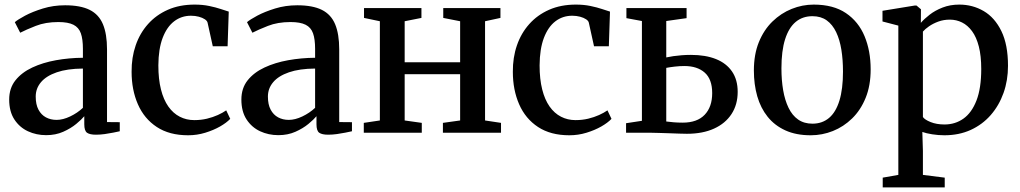

<svg xmlns="http://www.w3.org/2000/svg" viewBox="-20 -578 4440 836"><path d="M181 10.5Q138 10.5 101.5 -6.5Q65 -23.5 42.5 -58Q20 -92.5 20 -144.5Q20 -194 47.2 -228.2Q74.5 -262.5 120.5 -284Q166.5 -305.5 223.8 -315.8Q281 -326 341 -326.5V-365.5Q341 -407.5 332 -433Q323 -458.5 299.8 -470.2Q276.5 -482 234 -482Q178 -482 135.5 -465.2Q93 -448.5 68 -435.5L44.5 -481.5Q57 -492.5 89.2 -509.8Q121.5 -527 166.8 -541Q212 -555 263.5 -555Q330.5 -555 370.5 -535Q410.5 -515 428.2 -472.5Q446 -430 446 -363V-46.5L501.5 -46V-6.5Q490.5 -4 473 -0.5Q455.5 3 435.8 5.8Q416 8.5 398 8.5Q371 8.5 359 0Q347 -8.5 347 -37V-72Q335.5 -58 312 -38.5Q288.5 -19 255.2 -4.2Q222 10.5 181 10.5ZM226.5 -56Q254 -56 285.5 -71Q317 -86 341 -108.5V-279.5Q273 -279 227.2 -263.2Q181.5 -247.5 158.5 -220.2Q135.5 -193 135.5 -157.5Q135.5 -123 147.5 -100.5Q159.5 -78 180 -67Q200.5 -56 226.5 -56Z M799 11Q717.5 11 662.8 -25Q608 -61 580.5 -123.8Q553 -186.5 553 -265.5Q552.5 -327.5 570.8 -380.5Q589 -433.5 624.5 -473.2Q660 -513 711 -535.5Q762 -558 827.5 -558Q862 -558 890.8 -552Q919.5 -546 941 -538.8Q962.5 -531.5 976 -527.5L971 -376.5H906.5L884 -478.5Q882.5 -487 872 -494Q861.5 -501 845.8 -505.2Q830 -509.5 811.5 -509.5Q770 -509.5 738.2 -485.2Q706.5 -461 688.2 -413Q670 -365 669.5 -293.5Q669.5 -233.5 680.8 -188.8Q692 -144 713 -114.2Q734 -84.5 762.8 -69.8Q791.5 -55 826 -55Q855 -55 881 -61.2Q907 -67.5 928.5 -77.2Q950 -87 965 -97.5L982.5 -60.5Q966.5 -43.5 938 -27.2Q909.5 -11 873.5 0Q837.5 11 799 11Z M1192 10.5Q1149 10.5 1112.5 -6.5Q1076 -23.5 1053.5 -58Q1031 -92.5 1031 -144.5Q1031 -194 1058.2 -228.2Q1085.5 -262.5 1131.5 -284Q1177.5 -305.5 1234.8 -315.8Q1292 -326 1352 -326.5V-365.5Q1352 -407.5 1343 -433Q1334 -458.5 1310.8 -470.2Q1287.5 -482 1245 -482Q1189 -482 1146.5 -465.2Q1104 -448.5 1079 -435.5L1055.5 -481.5Q1068 -492.5 1100.2 -509.8Q1132.5 -527 1177.8 -541Q1223 -555 1274.5 -555Q1341.5 -555 1381.5 -535Q1421.5 -515 1439.2 -472.5Q1457 -430 1457 -363V-46.5L1512.5 -46V-6.5Q1501.5 -4 1484 -0.5Q1466.5 3 1446.8 5.8Q1427 8.5 1409 8.5Q1382 8.5 1370 0Q1358 -8.5 1358 -37V-72Q1346.5 -58 1323 -38.5Q1299.5 -19 1266.2 -4.2Q1233 10.5 1192 10.5ZM1237.5 -56Q1265 -56 1296.5 -71Q1328 -86 1352 -108.5V-279.5Q1284 -279 1238.2 -263.2Q1192.5 -247.5 1169.5 -220.2Q1146.5 -193 1146.5 -157.5Q1146.5 -123 1158.5 -100.5Q1170.5 -78 1191 -67Q1211.5 -56 1237.5 -56Z M1564 0V-43L1634 -53.5V-485.5L1565 -500V-543H1815V-500L1742 -485.5V-307H1983.5V-485.5L1910 -500V-543H2159V-500L2092 -485.5V-53.5L2161.5 -43V0H1908.5V-43L1983.5 -53.5V-255H1742V-53.5L1816.5 -43V0Z M2459 11Q2377.5 11 2322.8 -25Q2268 -61 2240.5 -123.8Q2213 -186.5 2213 -265.5Q2212.5 -327.5 2230.8 -380.5Q2249 -433.5 2284.5 -473.2Q2320 -513 2371 -535.5Q2422 -558 2487.5 -558Q2522 -558 2550.8 -552Q2579.5 -546 2601 -538.8Q2622.5 -531.5 2636 -527.5L2631 -376.5H2566.5L2544 -478.5Q2542.5 -487 2532 -494Q2521.5 -501 2505.8 -505.2Q2490 -509.5 2471.5 -509.5Q2430 -509.5 2398.2 -485.2Q2366.5 -461 2348.2 -413Q2330 -365 2329.5 -293.5Q2329.5 -233.5 2340.8 -188.8Q2352 -144 2373 -114.2Q2394 -84.5 2422.8 -69.8Q2451.5 -55 2486 -55Q2515 -55 2541 -61.2Q2567 -67.5 2588.5 -77.2Q2610 -87 2625 -97.5L2642.5 -60.5Q2626.5 -43.5 2598 -27.2Q2569.5 -11 2533.5 0Q2497.5 11 2459 11Z M2706 0V-41.5L2775 -52V-486.5L2707.5 -499V-543H2969.5V-499L2881 -486.5V-328Q2894.5 -331 2911.8 -333.5Q2929 -336 2948.5 -337.5Q2968 -339 2988.5 -339Q3052 -339 3097.5 -320.8Q3143 -302.5 3167.5 -266.5Q3192 -230.5 3192 -178Q3192 -122.5 3165.2 -81.5Q3138.5 -40.5 3089 -18Q3039.5 4.5 2971 4.5Q2959 4.5 2938 3.8Q2917 3 2893.5 2.2Q2870 1.5 2848.8 0.8Q2827.5 0 2814.5 0ZM2952.5 -44Q3015.5 -44 3048.2 -78.2Q3081 -112.5 3081 -172.5Q3081 -233 3048.5 -261.8Q3016 -290.5 2960 -290.5Q2939.5 -290.5 2918 -288Q2896.5 -285.5 2881 -282.5V-49Q2895 -47 2913.8 -45.5Q2932.5 -44 2952.5 -44Z M3262.5 -271Q3262.5 -341 3284.2 -394.5Q3306 -448 3343.2 -484.2Q3380.5 -520.5 3427 -539.2Q3473.5 -558 3523 -558Q3608.5 -558 3663.2 -521Q3718 -484 3744.5 -420.2Q3771 -356.5 3771 -276Q3771 -205.5 3749.2 -152Q3727.5 -98.5 3690.2 -62.2Q3653 -26 3606.5 -7.5Q3560 11 3510 11Q3446.5 11 3399.8 -10.2Q3353 -31.5 3322.5 -69.5Q3292 -107.5 3277.2 -159Q3262.5 -210.5 3262.5 -271ZM3517.5 -39.5Q3560 -39.5 3589.8 -64.5Q3619.5 -89.5 3635 -140Q3650.5 -190.5 3650.5 -266.5Q3650.5 -317.5 3643.5 -361.2Q3636.5 -405 3620.8 -438Q3605 -471 3579.8 -489.2Q3554.5 -507.5 3517.5 -507.5Q3474.5 -507.5 3444.5 -482.5Q3414.5 -457.5 3398.5 -407.2Q3382.5 -357 3382.5 -280.5Q3382.5 -229 3390 -185.2Q3397.5 -141.5 3413.5 -108.5Q3429.5 -75.5 3455.2 -57.5Q3481 -39.5 3517.5 -39.5Z M3823.5 238V195.5L3891.5 183.5V-466.5L3822.5 -484.5V-531L3963.5 -554H3970.5L3990 -537.5L3989.5 -478.5Q4004 -495.5 4027.8 -514Q4051.5 -532.5 4084.2 -545.2Q4117 -558 4157 -558Q4215 -558 4263.2 -529.8Q4311.5 -501.5 4340.2 -442.5Q4369 -383.5 4369 -291.5Q4369 -228 4349.5 -173.2Q4330 -118.5 4293.8 -77Q4257.5 -35.5 4206.5 -12.2Q4155.5 11 4092 11Q4066 11 4039 6.8Q4012 2.5 3996 -3.5L3998.5 79V183.5L4093.5 195.5V238ZM4092.5 -36Q4139 -36 4175 -61.5Q4211 -87 4231.8 -140.5Q4252.5 -194 4252.5 -277.5Q4252.5 -334.5 4242 -375.5Q4231.5 -416.5 4212.5 -442.2Q4193.5 -468 4168.8 -480.2Q4144 -492.5 4116 -492.5Q4088.5 -492.5 4065.5 -484Q4042.5 -475.5 4025.2 -463.5Q4008 -451.5 3998.5 -440.5V-68.5Q4006 -57 4032 -46.5Q4058 -36 4092.5 -36Z"/></svg>

Font: Merriweather 48pt Medium
Style: Regular
Weight: 500
Version: Version 2.100